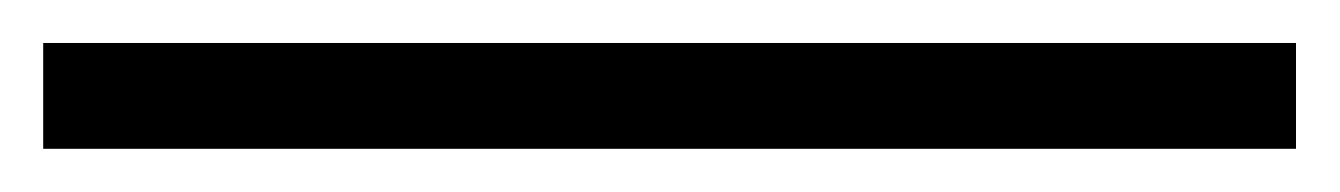

<svg xmlns="http://www.w3.org/2000/svg" viewBox="-25 2 614 88"><path d="M-5.2 70.2V21.7H569V70.2Z"/></svg>

Font: Noto Serif KR
Style: Regular
Weight: 200
Designer: Ryoko NISHIZUKA 西塚涼子 (kana & ideographs); Frank Grießhammer (Latin, Greek & Cyrillic); Wenlong ZHANG 张文龙 (bopomofo); San
Foundry: Adobe
Version: Version 2.001;hotconv 1.1.0;makeotfexe 2.6.0